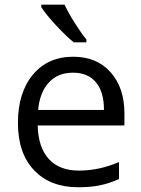

<svg xmlns="http://www.w3.org/2000/svg" viewBox="-20 -786 601 816"><path d="M312 9.8Q193.4 9.8 124.8 -62.5Q56.2 -134.8 56.2 -263.2Q56.2 -392.6 119.9 -468.8Q183.6 -544.9 291 -544.9Q391.6 -544.9 450.2 -478.8Q508.8 -412.6 508.8 -304.2V-252.9H140.1Q142.6 -158.7 187.7 -109.9Q232.9 -61 314.9 -61Q401.4 -61 485.8 -97.2V-24.9Q442.9 -6.3 404.5 1.7Q366.2 9.8 312 9.8ZM290 -477.1Q225.6 -477.1 187.3 -435.1Q148.9 -393.1 142.1 -318.8H421.9Q421.9 -395.5 387.7 -436.3Q353.5 -477.1 290 -477.1ZM347.2 -606H293.5Q261.7 -631.3 218.3 -678.2Q174.8 -725.1 155.3 -755.9V-766.1H254.4Q270 -732.4 297.9 -688.2Q325.7 -644 347.2 -618.2Z"/></svg>

Font: f09607729
Style: Regular
Weight: 400
Foundry: Ascender Corporation
Version: Version 1.10